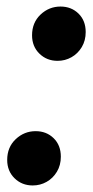

<svg xmlns="http://www.w3.org/2000/svg" viewBox="-20 -560 284 587"><path d="M156 -374Q123 -374 100.5 -396Q78 -418 78 -452Q78 -491 104 -515.5Q130 -540 165 -540Q198 -540 220 -518.5Q242 -497 242 -462Q242 -436 230 -416Q218 -396 198.5 -385Q179 -374 156 -374ZM80 7Q47 7 24.5 -15Q2 -37 2 -71Q2 -110 28 -134.5Q54 -159 89 -159Q122 -159 144 -137.5Q166 -116 166 -81Q166 -55 154 -35Q142 -15 122.5 -4Q103 7 80 7Z"/></svg>

Font: MOST Montserrat SemiBold
Style: Italic
Weight: 600
Italic angle: -11.3°
Designer: Julieta Ulanovsky
Foundry: Julieta Ulanovsky
Version: Version 8.000;March 11, 2024;FontCreator 15.0.0.2926 64-bit